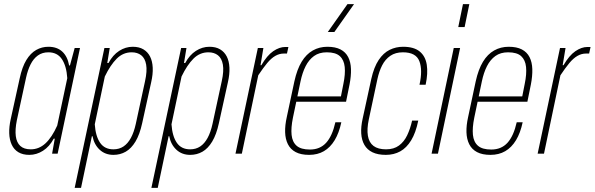

<svg xmlns="http://www.w3.org/2000/svg" viewBox="-20 -749 2899 936"><path d="M123 6Q91 6 69.5 -7Q48 -20 37 -44Q26 -68 25 -99.5Q24 -131 32 -167L76 -367Q88 -423 108.5 -456.5Q129 -490 156.5 -505.5Q184 -521 216 -521Q258 -521 283.5 -497.5Q309 -474 317 -430H321L344 -515H370L261 0H234L247 -73H242Q221 -34 189.5 -14Q158 6 123 6ZM130 -21Q170 -21 201.5 -50Q233 -79 259 -137L308 -368Q304 -428 281.5 -461Q259 -494 216 -494Q186 -494 164.5 -478.5Q143 -463 129 -435Q115 -407 107 -370L62 -162Q53 -117 57 -85.5Q61 -54 79 -37.5Q97 -21 130 -21Z M344 167 489 -515H515L503 -442H509Q530 -481 561 -501Q592 -521 627 -521Q658 -521 679 -508.5Q700 -496 711.5 -473.5Q723 -451 724.5 -419Q726 -387 717 -348L673 -148Q661 -93 640.5 -59Q620 -25 593 -9.5Q566 6 533 6Q493 6 466 -19Q439 -44 431 -85H428L375 167ZM533 -21Q561 -21 582 -35Q603 -49 618 -76.5Q633 -104 642 -145L687 -353Q698 -403 692.5 -434Q687 -465 668.5 -479.5Q650 -494 622 -494Q580 -494 549 -463Q518 -432 491 -376L442 -143Q446 -85 468 -53Q490 -21 533 -21Z M718 167 863 -515H889L877 -442H883Q904 -481 935 -501Q966 -521 1001 -521Q1032 -521 1053 -508.5Q1074 -496 1085.5 -473.5Q1097 -451 1098.5 -419Q1100 -387 1091 -348L1047 -148Q1035 -93 1014.5 -59Q994 -25 967 -9.5Q940 6 907 6Q867 6 840 -19Q813 -44 805 -85H802L749 167ZM907 -21Q935 -21 956 -35Q977 -49 992 -76.5Q1007 -104 1016 -145L1061 -353Q1072 -403 1066.5 -434Q1061 -465 1042.5 -479.5Q1024 -494 996 -494Q954 -494 923 -463Q892 -432 865 -376L816 -143Q820 -85 842 -53Q864 -21 907 -21Z M1128 0 1237 -515H1264L1250 -431H1254Q1282 -479 1312 -499.5Q1342 -520 1371 -520H1386L1379 -488H1364Q1342 -488 1322 -476.5Q1302 -465 1282.5 -441.5Q1263 -418 1239 -382L1159 0Z M1487 6Q1447 6 1421.5 -7.5Q1396 -21 1383.5 -46Q1371 -71 1370 -104.5Q1369 -138 1378 -178L1415 -352Q1428 -411 1450.5 -448Q1473 -485 1505 -503Q1537 -521 1576 -521Q1615 -521 1640 -508Q1665 -495 1677.5 -470.5Q1690 -446 1691 -412Q1692 -378 1684 -337L1667 -253H1418L1423 -279H1647L1641 -274L1654 -340Q1664 -388 1660.5 -422.5Q1657 -457 1636.5 -475.5Q1616 -494 1573 -494Q1536 -494 1511 -476Q1486 -458 1470 -426.5Q1454 -395 1445 -352L1408 -175Q1398 -126 1401.5 -91.5Q1405 -57 1426 -38.5Q1447 -20 1491 -20Q1540 -20 1570 -53Q1600 -86 1615 -153H1644Q1633 -101 1611.5 -65.5Q1590 -30 1559 -12Q1528 6 1487 6ZM1578 -593 1674 -729H1706L1610 -593Z M1861 6Q1822 6 1796 -6.5Q1770 -19 1756.5 -42.5Q1743 -66 1741 -98.5Q1739 -131 1748 -171L1790 -364Q1803 -422 1826 -456.5Q1849 -491 1879.5 -506Q1910 -521 1945 -521Q1998 -521 2026 -498Q2054 -475 2060.5 -433.5Q2067 -392 2055 -336H2025Q2041 -407 2024.5 -450.5Q2008 -494 1944 -494Q1908 -494 1883 -477Q1858 -460 1843 -430.5Q1828 -401 1820 -364L1778 -167Q1768 -120 1773.5 -87Q1779 -54 1801 -37.5Q1823 -21 1862 -21Q1900 -21 1925 -39.5Q1950 -58 1965 -89.5Q1980 -121 1989 -161H2019Q2007 -102 1984.5 -65Q1962 -28 1931 -11Q1900 6 1861 6Z M2084 0 2192 -515H2223L2115 0ZM2214 -617 2237 -729H2268L2245 -617Z M2371 6Q2331 6 2305.5 -7.5Q2280 -21 2267.5 -46Q2255 -71 2254 -104.5Q2253 -138 2262 -178L2299 -352Q2312 -411 2334.5 -448Q2357 -485 2389 -503Q2421 -521 2460 -521Q2499 -521 2524 -508Q2549 -495 2561.5 -470.5Q2574 -446 2575 -412Q2576 -378 2568 -337L2551 -253H2302L2307 -279H2531L2525 -274L2538 -340Q2548 -388 2544.5 -422.5Q2541 -457 2520.5 -475.5Q2500 -494 2457 -494Q2420 -494 2395 -476Q2370 -458 2354 -426.5Q2338 -395 2329 -352L2292 -175Q2282 -126 2285.5 -91.5Q2289 -57 2310 -38.5Q2331 -20 2375 -20Q2424 -20 2454 -53Q2484 -86 2499 -153H2528Q2517 -101 2495.5 -65.5Q2474 -30 2443 -12Q2412 6 2371 6Z M2601 0 2710 -515H2737L2723 -431H2727Q2755 -479 2785 -499.5Q2815 -520 2844 -520H2859L2852 -488H2837Q2815 -488 2795 -476.5Q2775 -465 2755.5 -441.5Q2736 -418 2712 -382L2632 0Z"/></svg>

Font: Hubot Sans Condensed ExtraLight
Style: Italic
Weight: 200
Width: 3
Italic angle: -12.0243°
Designer: Deni Anggara
Foundry: GitHub, Inc., Subsidiary of Microsoft Corporation
Version: Version 2.000